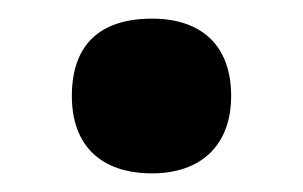

<svg xmlns="http://www.w3.org/2000/svg" viewBox="-20 -456 325 206"><path d="M57.1 -353C57.1 -299.8 88.4 -270 143.1 -270C195.8 -270 228 -300.3 228 -353C228 -406.2 197.3 -436 143.1 -436C86.9 -436 57.1 -407.7 57.1 -353Z"/></svg>

Font: Sahel
Style: Bold
Weight: 700
Foundry: Saber Rastikerdar (saber.rastikerdar@gmail.com)
Version: Version 3.4.0